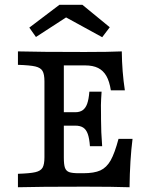

<svg xmlns="http://www.w3.org/2000/svg" viewBox="-20 -787 649 807"><path d="M166.8 -125.8V-445.2Q166.8 -475 158.8 -488.7Q150.9 -502.4 128.4 -507.7Q105.9 -512.9 55.4 -514.5V-571Q142.1 -568.5 335.9 -568.5Q439.7 -568.5 491.9 -571Q492.8 -485.7 504.8 -407.3H445.9Q440.1 -444.9 427.1 -467.7Q414 -490.4 392.3 -501.3Q370.5 -512.1 337.9 -512.1H248.3V-124.6Q248.3 -95.3 253 -81.9Q257.8 -68.4 270.7 -63.6Q283.7 -58.9 311.9 -58.9H329.8Q376 -58.9 402 -70.8Q427.9 -82.7 445 -112.7Q462 -142.8 478.2 -203.4H537.1Q525.9 -115.8 524.5 0Q454.8 -2.4 335.9 -2.4Q142.1 -2.4 55.4 0V-56.5Q106 -58.1 128.5 -63.3Q151 -68.5 158.9 -82.2Q166.8 -95.9 166.8 -125.8ZM224.1 -315.3H333.6V-258.9H224.1ZM296.3 -258.9V-315.3Q315.4 -315.3 327.6 -323.9Q339.8 -332.6 346.5 -351.2Q353.1 -369.8 355.6 -401.6H407Q404.6 -367.7 404.2 -344.8Q403.8 -321.8 404.6 -304V-287.1Q404.6 -232.9 409.4 -172.6H358Q355.6 -205.2 349 -223.8Q342.4 -242.4 329.7 -250.7Q317.1 -258.9 296.3 -258.9ZM103.2 -671 229.6 -766.7H326.4L441.3 -672.5L409.6 -630.6L228.3 -729.9L283.5 -730.5L131.1 -631.5Z"/></svg>

Font: Playfair Micro SmCond SmLight
Style: Regular
Weight: 360
Width: 4
Designer: Claus Eggers Sørensen
Foundry: Claus Eggers Sørensen
Version: Version 2.100;Glyphs 3.2 (3219)